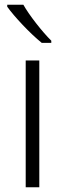

<svg xmlns="http://www.w3.org/2000/svg" viewBox="-20 -786 273 806"><path d="M10.3 -766.1V-757.8C39.6 -716.8 106 -645.5 155.3 -606H195.3V-615.2C158.2 -651.4 101.6 -723.6 78.1 -766.1ZM145 -532.2H87.9V0H145Z"/></svg>

Font: Noto Reveo Sans
Style: Regular
Weight: 300
Designer: Monotype Design Team
Foundry: Monotype Imaging Inc.
Version: Version 2.007